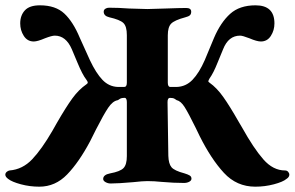

<svg xmlns="http://www.w3.org/2000/svg" viewBox="-32 -684 1108 722"><path d="M-1 -11Q-12 -19 -12 -27Q-12 -33 -7 -37.5Q-2 -42 4 -43Q53 -47 89 -85Q125 -123 165 -192L182 -222Q216 -281 240 -314Q264 -347 293 -367Q298 -370 298 -374Q298 -377 293 -384Q278 -403 259 -449L238 -499Q216 -550 174 -550Q163 -550 137 -540Q109 -528 95 -528Q71 -528 57.5 -549Q44 -570 44 -596Q44 -626 61.5 -645Q79 -664 118 -664Q177 -664 210 -633Q243 -602 268 -542L306 -458Q329 -409 353.5 -383.5Q378 -358 412 -357H435Q445 -357 445 -373V-552Q445 -585 432 -597.5Q419 -610 379 -619Q358 -624 358 -640Q358 -647 364 -651Q370 -655 378 -655Q414 -655 453 -652Q503 -650 522 -650Q539 -650 591 -652Q645 -654 668 -654Q687 -654 687 -640Q687 -631 682 -626.5Q677 -622 665 -619Q624 -608 611.5 -595Q599 -582 599 -551V-373Q599 -357 609 -357H632Q667 -358 692 -384Q717 -410 738 -458L773 -542Q798 -600 833.5 -632Q869 -664 929 -664Q1000 -664 1000 -596Q1000 -570 986.5 -549Q973 -528 949 -528Q934 -528 906 -540Q880 -550 871 -550Q827 -550 807 -499L786 -448Q771 -410 756 -389Q752 -382 751.5 -379Q751 -376 756 -373Q783 -354 807.5 -319.5Q832 -285 865 -227L878 -205Q922 -126 958.5 -84.5Q995 -43 1040 -43Q1047 -43 1051.5 -38Q1056 -33 1056 -27Q1056 -18 1045 -11Q1032 0 998 9Q964 18 928 18Q858 18 810 -34Q762 -86 719 -172L704 -203Q677 -258 662.5 -281Q648 -304 633 -307Q630 -309 624.5 -312.5Q619 -316 607 -316Q598 -316 598 -300L601 -98Q602 -68 613 -55Q624 -42 662 -32Q675 -28 681.5 -24Q688 -20 688 -12Q688 -5 679.5 -0.5Q671 4 660 4Q622 4 576 0Q548 -3 522 -3Q505 -3 469 1Q412 6 384 6Q374 6 365 1Q356 -4 356 -11Q356 -27 382 -32Q420 -39 432.5 -52Q445 -65 445 -97V-300Q445 -307 443 -311.5Q441 -316 437 -316Q424 -316 418.5 -312Q413 -308 410 -307Q392 -304 375 -279Q358 -254 329 -197L307 -153Q265 -74 220.5 -28Q176 18 116 18Q80 18 46.5 9Q13 0 -1 -11Z"/></svg>

Font: EB Garamond
Style: Bold
Weight: 700
Designer: Georg Duffner and Octavio Pardo
Foundry: Georg Duffner
Version: Version 1.000; ttfautohint (v1.6)